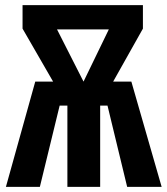

<svg xmlns="http://www.w3.org/2000/svg" viewBox="-20 -731 655 751"><path d="M3.1 0 117.9 -411.8H187.7L68.2 -619V-710.8H539V-619L422.6 -411.8H493.8L612.3 0H477.4L400.5 -317.9H371.8V0H243.6V-317.9H213.3L135.9 0ZM306.7 -411.8 405.6 -615.9H203.1Z"/></svg>

Font: FiraCode Nerd Font
Style: Bold
Weight: 700
Designer: Carrois Corporate, Edenspiekermann AG, Nikita Prokopov
Foundry: Carrois Corporate, Edenspiekermann AG, Nikita Prokopov
Version: Version 6.002;Nerd Fonts 2.1.0